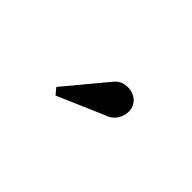

<svg xmlns="http://www.w3.org/2000/svg" viewBox="-10 -1173 520 520"><g transform="rotate(45 250.0 -913.5)"><path d="M172 -836.5 157 -854.5 251 -967.5Q264.5 -986 281.5 -989.8Q298.5 -993.5 313.8 -987.8Q329 -982 336 -970.5Q344.5 -957.5 343 -941.5Q341.5 -925.5 331.8 -912.2Q322 -899 304 -893.5Z"/></g></svg>

Font: Bodoni Moda SC 9pt SemiBold
Style: Regular
Weight: 600
Designer: Owen Earl
Foundry: indestructible type
Version: Version 2.005